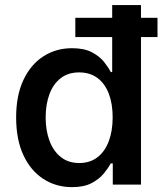

<svg xmlns="http://www.w3.org/2000/svg" viewBox="-20 -748 661 778"><path d="M272 10.3Q206.5 10.3 155.3 -23.2Q104 -56.6 74.7 -119.6Q45.4 -182.6 45.4 -272Q45.4 -361.8 75.2 -424.6Q105 -487.3 156.2 -520Q207.5 -552.7 271.5 -552.7Q321.3 -552.7 352.5 -536.1Q383.8 -519.5 401.6 -497.1Q419.4 -474.6 428.7 -456.1H434.6V-727.5H551.3V0H437V-85.9H428.7Q418.9 -67.4 400.6 -44.9Q382.3 -22.5 351.3 -6.1Q320.3 10.3 272 10.3ZM300.8 -87.4Q344.7 -87.4 375 -110.8Q405.3 -134.3 420.9 -176Q436.5 -217.8 436.5 -272.5Q436.5 -327.6 420.9 -368.4Q405.3 -409.2 375 -431.9Q344.7 -454.6 300.8 -454.6Q255.9 -454.6 225.6 -430.9Q195.3 -407.2 180.2 -366Q165 -324.7 165 -272.5Q165 -219.7 180.4 -178Q195.8 -136.2 226.3 -111.8Q256.8 -87.4 300.8 -87.4ZM285.2 -597.7V-675.8H618.2V-597.7Z"/></svg>

Font: Inter Cardless
Style: Medium
Weight: 500
Designer: Rasmus Andersson
Foundry: rsms
Version: Version 4.001;git-9221beed3